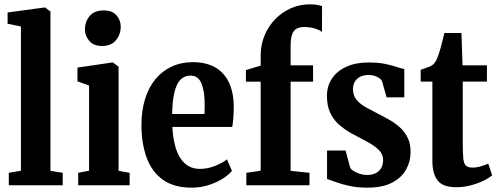

<svg xmlns="http://www.w3.org/2000/svg" viewBox="-20 -854 2288 885"><path d="M76.5 -67V-732L15 -744.5V-796.5L185 -819.5H188L212.5 -801V-66.5L269 -57.5V0H20.5V-57.5Z M340.5 0V-57.5L390.5 -67V-460L337 -479V-542.5L497.5 -566H500.5L526.5 -546.5V-66.5L577.5 -57.5V0ZM449.5 -642Q411.5 -642 391.5 -665.5Q371.5 -689 371.5 -718.5Q371.5 -754 393.2 -780Q415 -806 458 -806H459Q497 -806 516.8 -783.5Q536.5 -761 536.5 -731.5Q536.5 -696 514.8 -669Q493 -642 450.5 -642Z M863 11Q781.5 11 730.5 -25.8Q679.5 -62.5 655.8 -127.8Q632 -193 632 -277.5Q632 -345 649 -398.8Q666 -452.5 697.2 -490Q728.5 -527.5 772 -547.5Q815.5 -567.5 869 -567.5Q958.5 -567.5 1007 -515.8Q1055.5 -464 1057.5 -367Q1057.5 -332.5 1055.5 -309.8Q1053.5 -287 1050.5 -269H774.5Q777 -222.5 786 -186.5Q795 -150.5 811 -125.8Q827 -101 849.5 -88.2Q872 -75.5 901.5 -75.5Q937 -75.5 972 -89.5Q1007 -103.5 1026 -119.5L1049 -67Q1036.5 -49.5 1008.2 -31.5Q980 -13.5 942.5 -1.2Q905 11 863 11ZM773.5 -328.5H922.5Q923 -339.5 923.2 -350.2Q923.5 -361 923.5 -371.5Q923.5 -432 908.8 -468.8Q894 -505.5 858.5 -505.5Q840.5 -505.5 825.5 -497.2Q810.5 -489 799.2 -469.5Q788 -450 781.2 -415.8Q774.5 -381.5 773.5 -328.5Z M1115.5 0V-57.5L1181.5 -67V-477.5H1113.5V-531L1181.5 -551.5V-597.5Q1181.5 -647.5 1199.5 -690.8Q1217.5 -734 1249.2 -766.2Q1281 -798.5 1321.5 -816.2Q1362 -834 1407.5 -834Q1431 -834 1445 -831Q1459 -828 1464.5 -825.5L1464 -706.5Q1451.5 -717 1429 -723.2Q1406.5 -729.5 1382 -729.5Q1357 -729.5 1343.5 -719.5Q1330 -709.5 1324.8 -690Q1319.5 -670.5 1319.5 -641.5V-553H1423V-477.5H1319.5V-66.5L1406.5 -57.5V0Z M1672.5 11Q1627.5 11 1591.8 3.2Q1556 -4.5 1530 -14Q1504 -23.5 1487.5 -29V-160H1573L1594 -81.5Q1597.5 -73.5 1609.8 -65.8Q1622 -58 1638.5 -52.8Q1655 -47.5 1670 -47.5Q1695.5 -47.5 1712.2 -56Q1729 -64.5 1737.5 -80.2Q1746 -96 1746 -116Q1746 -143.5 1725.8 -163.2Q1705.5 -183 1672.8 -200.5Q1640 -218 1601.5 -238.5Q1566.5 -258 1540.8 -281.2Q1515 -304.5 1501 -336.5Q1487 -368.5 1487 -412Q1487 -457 1510 -491.8Q1533 -526.5 1576 -546.2Q1619 -566 1679 -566Q1724 -566 1755 -559.5Q1786 -553 1807.5 -545.8Q1829 -538.5 1843.5 -536V-405.5H1762L1741 -480Q1738 -487 1729 -493.5Q1720 -500 1707.2 -504.2Q1694.5 -508.5 1680.5 -508.5Q1658 -508.5 1641.5 -500.8Q1625 -493 1616 -478.2Q1607 -463.5 1607 -443.5Q1607 -413 1624.2 -393Q1641.5 -373 1668.5 -358.2Q1695.5 -343.5 1724 -329Q1751.5 -315 1778 -299.8Q1804.5 -284.5 1825.8 -264.5Q1847 -244.5 1859.8 -217.5Q1872.5 -190.5 1872.5 -153Q1872.5 -110 1851.8 -72.5Q1831 -35 1787 -12Q1743 11 1672.5 11Z M2082.5 9Q2021.5 9 1997.2 -22.2Q1973 -53.5 1973 -111.5V-478H1919V-532Q1929.5 -536.5 1940 -539.8Q1950.5 -543 1959.8 -546.8Q1969 -550.5 1975.5 -556Q1981.5 -561.5 1986 -568.2Q1990.5 -575 1994.2 -583.5Q1998 -592 2001.5 -602Q2006 -614.5 2010.8 -632.2Q2015.5 -650 2020.2 -668.8Q2025 -687.5 2028.5 -702H2107L2112 -553H2224.5V-478H2113V-195Q2113 -148.5 2115.5 -124Q2118 -99.5 2127.5 -90.5Q2137 -81.5 2157.5 -81.5Q2176.5 -81.5 2196.8 -87.5Q2217 -93.5 2230.5 -100L2248.5 -46Q2233.5 -33 2207.5 -20.5Q2181.5 -8 2149.2 0.5Q2117 9 2082.5 9Z"/></svg>

Font: Merriweather 24pt SemiCondensed
Style: Bold
Weight: 700
Width: 4
Designer: Eben Sorkin
Foundry: Eben Sorkin
Version: Version 2.100